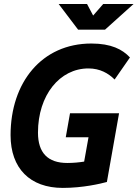

<svg xmlns="http://www.w3.org/2000/svg" viewBox="-20 -918 680 948"><path d="M290 9.8C388.7 9.8 475.6 -10.7 507.8 -19.5L567.9 -358.9H325.7L304.7 -240.2H417L395.5 -120.1C370.6 -116.2 342.8 -113.3 312.5 -113.3C216.3 -113.3 167.5 -163.1 167.5 -263.2C167.5 -448.7 275.4 -580.1 416.5 -580.1C473.6 -580.1 515.1 -556.2 545.9 -525.4L621.6 -634.3C584.5 -674.3 528.8 -703.1 431.2 -703.1C186 -703.1 32.2 -510.7 32.2 -250.5C32.2 -86.9 127.9 9.8 290 9.8ZM365.7 -771.5H498.5L639.6 -898.4H489.7L439.9 -841.3L409.7 -898.4H269.5Z"/></svg>

Font: Cascadia Mono PL
Style: Bold Italic
Weight: 700
Italic angle: -10°
Monospace: yes
Designer: Aaron Bell
Foundry: Saja Typeworks
Version: Version 2404.023